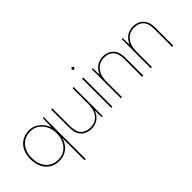

<svg xmlns="http://www.w3.org/2000/svg" viewBox="-11 -1392 2321 2321"><g transform="rotate(-45 1149.0 -232.0)"><path d="M502 220V-161Q481 -83 423.5 -35.5Q366 12 284 12Q210 12 157 -22Q104 -56 76 -115.5Q48 -175 48 -250Q48 -326 75.5 -385Q103 -444 156.5 -477.5Q210 -511 284 -511Q337 -511 381.5 -486.5Q426 -462 457 -423.5Q488 -385 501 -341L506 -499H522V220ZM284 -8Q346 -8 393.5 -39Q441 -70 468 -125Q495 -180 495 -249Q495 -317 468 -372Q441 -427 393.5 -459Q346 -491 284 -491Q222 -491 173 -461.5Q124 -432 97 -378Q70 -324 70 -249Q70 -175 97 -120.5Q124 -66 173 -37Q222 -8 284 -8Z M833 12Q783 12 741 -8.5Q699 -29 674.5 -73.5Q650 -118 650 -191V-499H670V-196Q670 -99 713 -53.5Q756 -8 836 -8Q889 -8 929.5 -34Q970 -60 992.5 -109.5Q1015 -159 1015 -231V-499H1035V0H1019L1013 -115Q986 -46 937.5 -17Q889 12 833 12Z M1178 0V-499H1198V0ZM1188 -646Q1181 -646 1175 -652Q1169 -658 1169 -665Q1169 -673 1175.5 -678.5Q1182 -684 1188 -684Q1196 -684 1201.5 -678.5Q1207 -673 1207 -665Q1207 -658 1201.5 -652Q1196 -646 1188 -646Z M1342 0V-499H1358L1363 -384Q1391 -450 1439.5 -480.5Q1488 -511 1544 -511Q1595 -511 1636.5 -490.5Q1678 -470 1702.5 -425.5Q1727 -381 1727 -308V0H1707V-303Q1707 -400 1664.5 -445.5Q1622 -491 1544 -491Q1493 -491 1452 -465.5Q1411 -440 1386.5 -390Q1362 -340 1362 -268V0Z M1855 0V-499H1871L1876 -384Q1904 -450 1952.5 -480.5Q2001 -511 2057 -511Q2108 -511 2149.5 -490.5Q2191 -470 2215.5 -425.5Q2240 -381 2240 -308V0H2220V-303Q2220 -400 2177.5 -445.5Q2135 -491 2057 -491Q2006 -491 1965 -465.5Q1924 -440 1899.5 -390Q1875 -340 1875 -268V0Z"/></g></svg>

Font: DM Sans 20pt Thin
Style: Regular
Weight: 250
Version: Version 4.004;gftools[0.9.30]